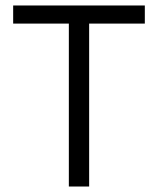

<svg xmlns="http://www.w3.org/2000/svg" viewBox="-20 -680 576 700"><path d="M231 0V-594H28V-660H508V-594H305V0Z"/></svg>

Font: Bricolage Grotesque 10pt Light
Style: Regular
Weight: 300
Designer: Mathieu Triay
Foundry: Atelier Triay
Version: Version 1.000; ttfautohint (v1.8.4.7-5d5b);gftools[0.9.32]